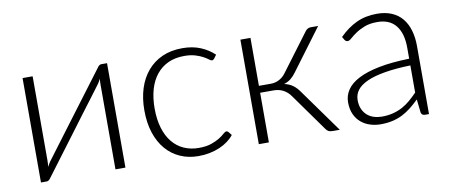

<svg xmlns="http://www.w3.org/2000/svg" viewBox="-53 -700 2113 901"><g transform="rotate(-10 1004.0 -249.0)"><path d="M82 0V-497.5H130V-96.5Q130 -89.5 129.5 -81.5Q129 -73.5 128 -66Q131 -72.5 134.5 -78.2Q138 -84 141 -88.5Q141.5 -89.5 154.8 -107Q168 -124.5 189.2 -152.8Q210.5 -181 237 -216.5Q263.5 -252 291.5 -289Q356.5 -375.5 439 -485Q442 -490 446.8 -493.8Q451.5 -497.5 457 -497.5H484.5V0H437V-401Q437 -415.5 438.5 -431.5Q435.5 -424.5 432 -419Q428.5 -413.5 425.5 -409Q424.5 -408 411.5 -390.2Q398.5 -372.5 377.2 -344.5Q356 -316.5 329.2 -281Q302.5 -245.5 275 -208.5Q210 -122 127.5 -12Q124.5 -7.5 119.8 -3.8Q115 0 109.5 0Z M983 -431Q980.5 -428.5 978.2 -426.8Q976 -425 972 -425Q967 -425 958.5 -431.8Q950 -438.5 935.5 -446.5Q921 -454.5 899.2 -461.2Q877.5 -468 846.5 -468Q803.5 -468 770.2 -452.8Q737 -437.5 714 -409Q691 -380.5 679.2 -340Q667.5 -299.5 667.5 -249Q667.5 -196.5 679.8 -156Q692 -115.5 714.5 -87.8Q737 -60 769 -45.5Q801 -31 840 -31Q876 -31 900.2 -39.5Q924.5 -48 940.2 -58Q956 -68 965 -76.5Q974 -85 980 -85Q986 -85 990 -80L1002.5 -64Q991 -49 973.5 -36Q956 -23 934 -13.5Q912 -4 886.2 1.2Q860.5 6.5 832.5 6.5Q785 6.5 745.8 -10.8Q706.5 -28 678.2 -60.8Q650 -93.5 634.2 -141Q618.5 -188.5 618.5 -249Q618.5 -306 633.5 -353Q648.5 -400 677.5 -434Q706.5 -468 748.2 -486.8Q790 -505.5 844 -505.5Q892.5 -505.5 930 -490Q967.5 -474.5 995.5 -448Z M1429 -483.5Q1433 -489.5 1439.8 -493.5Q1446.5 -497.5 1454 -497.5H1490.5L1344.5 -301.5Q1333 -285.5 1319.2 -274.2Q1305.5 -263 1286 -257Q1309.5 -252 1326.5 -239.8Q1343.5 -227.5 1357.5 -207L1506 0H1472.5Q1459.5 0 1452 -4.2Q1444.5 -8.5 1439 -17L1313 -193.5Q1298.5 -214.5 1278.2 -225.2Q1258 -236 1232.5 -236H1168V0.5H1120V-497.5H1168V-269H1225.5Q1246.5 -269 1265.2 -279Q1284 -289 1296.5 -306.5Z M1912 0Q1897 0 1893.5 -14L1886.5 -77.5Q1866 -57.5 1845.8 -41.5Q1825.5 -25.5 1803.5 -14.5Q1781.5 -3.5 1756 2.2Q1730.5 8 1700 8Q1674.5 8 1650.5 0.5Q1626.5 -7 1607.8 -22.5Q1589 -38 1577.8 -62.2Q1566.5 -86.5 1566.5 -120.5Q1566.5 -152 1584.5 -179Q1602.5 -206 1641 -226Q1679.5 -246 1739.8 -258Q1800 -270 1884.5 -272V-324Q1884.5 -393 1854.8 -430.2Q1825 -467.5 1766.5 -467.5Q1730.5 -467.5 1705.2 -457.5Q1680 -447.5 1662.5 -435.5Q1645 -423.5 1634 -413.5Q1623 -403.5 1615.5 -403.5Q1610 -403.5 1606.5 -406Q1603 -408.5 1600.5 -412.5L1592 -427Q1631 -466 1674 -486Q1717 -506 1771.5 -506Q1811.5 -506 1841.5 -493.2Q1871.5 -480.5 1891.2 -456.8Q1911 -433 1921 -399.2Q1931 -365.5 1931 -324V0ZM1712 -26.5Q1741 -26.5 1765.2 -32.8Q1789.5 -39 1810.2 -50.2Q1831 -61.5 1849 -77Q1867 -92.5 1884.5 -110.5V-240Q1813.5 -238 1762 -229.2Q1710.5 -220.5 1677.2 -205.5Q1644 -190.5 1628.2 -169.8Q1612.5 -149 1612.5 -122.5Q1612.5 -97.5 1620.8 -79.2Q1629 -61 1642.8 -49.2Q1656.5 -37.5 1674.5 -32Q1692.5 -26.5 1712 -26.5Z"/></g></svg>

Font: Lato Light
Style: Regular
Weight: 300
Designer: Lukasz Dziedzic
Foundry: tyPoland Lukasz Dziedzic
Version: Version 2.007; 2014-02-27